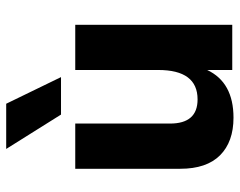

<svg xmlns="http://www.w3.org/2000/svg" viewBox="-97 -673 774 620"><g transform="rotate(-90 290.0 -363.0)"><path d="M351 -553H230L119 -730H265ZM520 0H374V-81Q334 4 220 4Q142 4 98.5 -39.5Q55 -83 55 -168V-507H201V-201Q201 -112 279 -112Q374 -112 374 -239V-507H520Z"/></g></svg>

Font: Hind Kochi
Style: Bold
Weight: 700
Designer: Dhruvi Tolia
Foundry: Indian Type Foundry
Version: Version 0.702;PS 1.0;hotconv 1.0.81;makeotf.lib2.5.63406